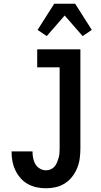

<svg xmlns="http://www.w3.org/2000/svg" viewBox="-20 -999 540 1027"><path d="M226 8Q201 8 176.5 3Q152 -2 130 -14Q108 -26 91 -45Q74 -64 63 -86.5Q52 -109 47 -133.5Q42 -158 42 -183V-189H154V-186Q154 -169 157.5 -152Q161 -135 169.5 -120.5Q178 -106 193.5 -97Q209 -88 226 -88Q239 -88 251 -93Q263 -98 271.5 -108Q280 -118 285 -130Q290 -142 293.5 -154.5Q297 -167 298 -179.5Q299 -192 299 -205V-639H179V-735H410V-205Q410 -178 406.5 -151.5Q403 -125 393 -100.5Q383 -76 366.5 -54.5Q350 -33 327.5 -18.5Q305 -4 279 2Q253 8 226 8ZM230 -806 181 -839 270 -979H382L471 -839L422 -806L326 -916Z"/></svg>

Font: Iosevka Custom
Style: Bold
Weight: 700
Monospace: yes
Designer: Belleve Invis
Foundry: Belleve Invis
Version: Version 30.3.3; ttfautohint (v1.8.3)